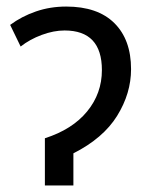

<svg xmlns="http://www.w3.org/2000/svg" viewBox="-20 -566 454 586"><path d="M380 -355Q380 -281 337.5 -212.5Q295 -144 204 -98V0H117V-144Q201 -171 246 -226Q291 -281 291 -352Q291 -473 177 -473Q144 -473 107.5 -459.5Q71 -446 43 -424L11 -490Q46 -516 89.5 -531Q133 -546 182 -546Q278 -546 329 -495.5Q380 -445 380 -355Z"/></svg>

Font: Noto Sans Display
Style: Regular
Weight: 400
Designer: Monotype Design team
Foundry: Monotype Imaging Inc.
Version: Version 1.000